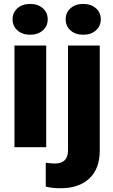

<svg xmlns="http://www.w3.org/2000/svg" viewBox="-20 -765 585 998"><path d="M45.4 -664.6Q45.4 -699.7 70.8 -722.2Q96.2 -744.6 136.7 -744.6Q177.2 -744.6 202.6 -722.2Q228 -699.7 228 -664.6Q228 -629.4 202.6 -606.9Q177.2 -584.5 136.7 -584.5Q96.2 -584.5 70.8 -606.9Q45.4 -629.4 45.4 -664.6ZM220.2 -528.3V0H55.2V-528.3ZM321.3 -664.6Q321.3 -699.7 346.7 -722.2Q372.1 -744.6 412.6 -744.6Q453.1 -744.6 478.5 -722.2Q503.9 -699.7 503.9 -664.6Q503.9 -629.4 478.5 -606.9Q453.1 -584.5 412.6 -584.5Q372.1 -584.5 346.7 -606.9Q321.3 -629.4 321.3 -664.6ZM333.5 -528.3H498.5V17.1Q498.5 112.3 444.3 162.8Q390.1 213.4 295.9 213.4Q274.9 213.4 257.1 211.7Q239.3 210 217.8 205.1V80.6Q230.5 82.5 241.2 83.7Q252 85 264.6 85Q333.5 85 333.5 17.1Z"/></svg>

Font: Vazirmatn RD UI FD Black
Style: Regular
Weight: 900
Designer: Saber Rastikerdar
Foundry: Saber Rastikerdar
Version: Version 33.003